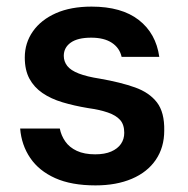

<svg xmlns="http://www.w3.org/2000/svg" viewBox="-20 -549 568 581"><path d="M269 12Q196 12 147 -10Q98 -32 71.5 -71Q45 -110 41 -160H161Q165 -139 177.5 -121Q190 -103 212.5 -92.5Q235 -82 268 -82Q297 -82 316.5 -90.5Q336 -99 346 -113.5Q356 -128 356 -147Q356 -172 343.5 -186Q331 -200 306.5 -208.5Q282 -217 246 -222Q204 -229 169 -239.5Q134 -250 108.5 -267.5Q83 -285 69 -311Q55 -337 55 -375Q55 -419 79.5 -454Q104 -489 149 -509Q194 -529 257 -529Q348 -529 400 -488.5Q452 -448 462 -377H348Q342 -404 318.5 -419.5Q295 -435 256 -435Q215 -435 194 -420Q173 -405 173 -380Q173 -363 183.5 -349.5Q194 -336 218.5 -326.5Q243 -317 282 -311Q345 -300 388.5 -284.5Q432 -269 455 -239Q478 -209 477 -154Q477 -103 451.5 -65.5Q426 -28 379 -8Q332 12 269 12Z"/></svg>

Font: DM Sans 11pt SemiBold
Style: Regular
Weight: 600
Version: Version 4.004;gftools[0.9.30]